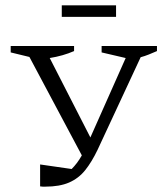

<svg xmlns="http://www.w3.org/2000/svg" viewBox="-20 -693 623 718"><path d="M211 -630V-673H414V-630ZM130 4V-78L248 -61Q258 -71 267.5 -83.5Q277 -96 286 -112L90 -480L20 -497V-521H257V-502Q216 -484 166 -476L318 -179L450 -476L360 -497V-521H567V-502Q551 -495 536 -489Q521 -483 506 -479L345 -133Q323 -87 298.5 -56.5Q274 -26 238.5 -10.5Q203 5 149 5Q145 5 140 5Q135 5 130 4Z"/></svg>

Font: Piazzolla SC Light
Style: Regular
Weight: 300
Designer: Juan Pablo del Peral
Foundry: Huerta Tipografica
Version: Version 1.330